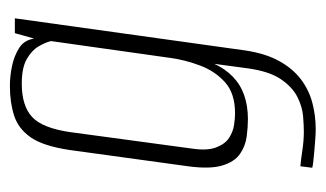

<svg xmlns="http://www.w3.org/2000/svg" viewBox="-155 -387 658 388"><g transform="rotate(-90 174.0 -193.0)"><path d="M107 116Q98 116 85 115Q72 114 60.5 113Q49 112 40.5 111Q32 110 29 109L32 85Q44 86 64 89Q84 92 102 92Q114 92 133 90.5Q152 89 172 79Q192 69 208 45.5Q224 22 230 -22L239 -89Q229 -67 213 -51.5Q197 -36 175.5 -28.5Q154 -21 127 -21Q111 -21 92 -23.5Q73 -26 57 -37Q41 -48 33.5 -73Q26 -98 32 -142L65 -382Q73 -435 90.5 -460Q108 -485 134.5 -493.5Q161 -502 194 -502Q215 -502 235.5 -497.5Q256 -493 271.5 -483Q287 -473 290 -453L301 -492H331L266 -26Q260 14 245 41.5Q230 69 208.5 85.5Q187 102 161 109Q135 116 107 116ZM139 -47Q179 -47 201.5 -67Q224 -87 235.5 -117.5Q247 -148 251 -178L285 -419Q282 -431 274 -444.5Q266 -458 248.5 -468Q231 -478 199 -478Q154 -478 131.5 -457Q109 -436 101 -380L68 -136Q63 -104 70 -85.5Q77 -67 89.5 -59Q102 -51 115.5 -49Q129 -47 139 -47Z"/></g></svg>

Font: Alumni Sans ExtraLight
Style: Italic
Weight: 250
Italic angle: -8°
Version: Version 1.016